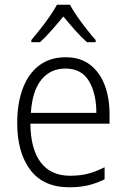

<svg xmlns="http://www.w3.org/2000/svg" viewBox="-20 -785 536 815"><path d="M259 -542Q321 -542 362.5 -510Q404 -478 424.5 -423.5Q445 -369 445 -300V-260H109Q110 -152 153 -95.5Q196 -39 278 -39Q319 -39 352.5 -47.5Q386 -56 424 -75V-24Q390 -7 354.5 1.5Q319 10 275 10Q164 10 108.5 -64Q53 -138 53 -263Q53 -346 76.5 -409Q100 -472 146 -507Q192 -542 259 -542ZM258 -494Q194 -494 155.5 -446.5Q117 -399 111 -306H389Q389 -388 357.5 -441Q326 -494 258 -494ZM277 -765Q289 -742 308.5 -714Q328 -686 349 -659.5Q370 -633 386 -615V-606H349Q324 -628 298 -657.5Q272 -687 249 -715Q226 -687 200 -657.5Q174 -628 150 -606H113V-615Q130 -635 151 -661.5Q172 -688 191 -715.5Q210 -743 222 -765Z"/></svg>

Font: Noto Sans Lao Looped SemiCondensed Light
Style: Regular
Weight: 300
Width: 4
Designer: Mark Frömberg, Ben Mitchell
Foundry: The Fontpad Ltd
Version: Version 1.002; ttfautohint (v1.8.4.7-5d5b)